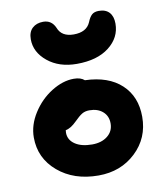

<svg xmlns="http://www.w3.org/2000/svg" viewBox="-84 -844 760 885"><g transform="rotate(-10 296.5 -401.5)"><path d="M296.9 -551.8Q214.4 -551.8 160.6 -595.7Q106.9 -639.6 106.9 -700.2Q106.9 -734.4 126.2 -752.2Q145.5 -770 176.8 -770Q216.3 -770 232.9 -731.9Q249.5 -688 306.2 -688Q366.2 -688 384.8 -731Q394 -754.4 405.5 -764.6Q417 -774.9 438 -774.9Q470.2 -774.9 487.1 -756.3Q503.9 -737.8 503.9 -704.1Q503.9 -638.7 448.2 -595.2Q392.6 -551.8 296.9 -551.8ZM306.2 -27.8Q191.4 -27.8 116.7 -91.3Q42 -154.8 42 -252Q42 -310.1 77.1 -365.2Q112.3 -420.4 165.5 -453.6Q218.8 -486.8 270 -486.8Q302.7 -486.8 319.8 -471.2Q429.2 -467.8 490 -411.1Q550.8 -354.5 550.8 -259.8Q550.8 -160.2 480.7 -94Q410.6 -27.8 306.2 -27.8ZM191.9 -248Q191.9 -214.4 221.7 -194.1Q251.5 -173.8 301.8 -173.8Q346.2 -173.8 374 -196Q401.9 -218.3 401.9 -254.9Q401.9 -289.6 378.2 -310.3Q354.5 -331.1 315.9 -331.1Q295.4 -331.1 281 -322.3Q266.6 -313.5 245.1 -292Q216.8 -263.7 192.9 -259.8Q191.9 -255.9 191.9 -248Z"/></g></svg>

Font: Shantell Sans Irregular
Style: Bold
Weight: 700
Designer: Stephen Nixon, Anya Danilova, Shantell Martin
Foundry: Arrow Type
Version: Version 1.006;[9816181b4]